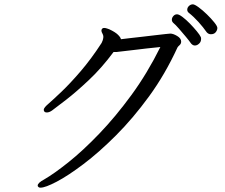

<svg xmlns="http://www.w3.org/2000/svg" viewBox="-20 -836 1040 886"><path d="M983 -707Q983 -697 975.5 -687.5Q968 -678 953 -678Q942 -678 934 -687Q918 -710 896 -734.5Q874 -759 851 -777Q844 -783 844 -791Q844 -801 852 -808.5Q860 -816 870 -816Q878 -816 896.5 -802.5Q915 -789 935 -769.5Q955 -750 969 -732.5Q983 -715 983 -707ZM899 -635Q890 -626 879 -626Q870 -626 862 -635Q853 -648 837.5 -666.5Q822 -685 806 -703.5Q790 -722 779 -731Q773 -737 773 -745Q773 -754 780 -762Q787 -770 797 -770Q806 -770 822.5 -757.5Q839 -745 856.5 -727Q874 -709 888 -692Q902 -675 906 -666Q908 -663 908 -657Q908 -643 899 -635ZM504 -596Q449 -522 390 -466.5Q331 -411 285 -375.5Q239 -340 220 -326Q207 -317 196 -317Q188 -317 185 -321Q182 -324 182 -329Q182 -335 188 -342Q194 -349 200 -354Q223 -374 263 -412Q303 -450 352 -507Q401 -564 449 -638Q452 -644 454 -650Q456 -656 457 -665V-666Q457 -674 452.5 -681.5Q448 -689 448 -695Q448 -701 453 -705Q455 -707 461 -707Q467 -707 474 -704.5Q481 -702 484 -701Q512 -688 524.5 -675.5Q537 -663 538 -655Q553 -657 579.5 -660Q606 -663 637 -666.5Q668 -670 696.5 -673.5Q725 -677 744.5 -679Q764 -681 766 -681Q779 -681 797.5 -670Q816 -659 816 -644Q816 -634 808.5 -627.5Q801 -621 799 -617Q742 -493 668 -391.5Q594 -290 515.5 -211.5Q437 -133 365.5 -79Q294 -25 241.5 2.5Q189 30 167 30Q160 30 157.5 27Q155 24 155 24Q154 23 154 20Q154 8 184 -8Q229 -34 295.5 -87Q362 -140 437.5 -218.5Q513 -297 586.5 -397.5Q660 -498 720 -619Q650 -612 603 -606Q556 -600 526 -597Q522 -596 518 -596Q514 -596 510 -596Z"/></svg>

Font: Moon Stars Kai T
Style: Regular
Weight: 400
Designer: GuiWonder
Version: Version 1.101